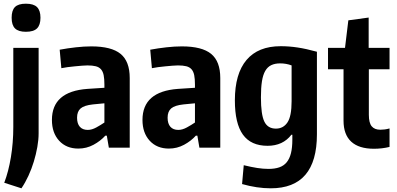

<svg xmlns="http://www.w3.org/2000/svg" viewBox="-20 -799 2146 1039"><path d="M120 -627Q80 -627 61.5 -645Q43 -663 43 -703Q43 -743 61 -761Q79 -779 120 -779Q162 -779 180.5 -760.5Q199 -742 199 -703Q199 -664 180.5 -645.5Q162 -627 120 -627ZM3 190Q26 130 39 51.5Q52 -27 52 -112V-540H189V-78Q189 -43 182 -3.5Q175 36 163 75.5Q151 115 134 152Q117 189 96 220Z M404 5Q339 5 300 -37.5Q261 -80 261 -150Q261 -304 453 -318L545 -324V-341Q545 -372 541 -392Q537 -412 526.5 -424Q516 -436 498 -440.5Q480 -445 453 -445Q442 -445 423.5 -443.5Q405 -442 384.5 -440Q364 -438 344.5 -435.5Q325 -433 312 -430L303 -530Q346 -538 390.5 -543Q435 -548 474 -548Q583 -548 632.5 -507.5Q682 -467 682 -377V0H569L558 -65H550Q524 -36 486 -15.5Q448 5 404 5ZM455 -96Q477 -96 501.5 -109.5Q526 -123 545 -136V-240L483 -234Q436 -229 416.5 -212.5Q397 -196 397 -162Q397 -130 412 -113Q427 -96 455 -96Z M894 5Q829 5 790 -37.5Q751 -80 751 -150Q751 -304 943 -318L1035 -324V-341Q1035 -372 1031 -392Q1027 -412 1016.5 -424Q1006 -436 988 -440.5Q970 -445 943 -445Q932 -445 913.5 -443.5Q895 -442 874.5 -440Q854 -438 834.5 -435.5Q815 -433 802 -430L793 -530Q836 -538 880.5 -543Q925 -548 964 -548Q1073 -548 1122.5 -507.5Q1172 -467 1172 -377V0H1059L1048 -65H1040Q1014 -36 976 -15.5Q938 5 894 5ZM945 -96Q967 -96 991.5 -109.5Q1016 -123 1035 -136V-240L973 -234Q926 -229 906.5 -212.5Q887 -196 887 -162Q887 -130 902 -113Q917 -96 945 -96Z M1445 220Q1371 220 1290 197L1299 95Q1340 105 1372 110Q1404 115 1433 115Q1467 115 1491.5 106.5Q1516 98 1531.5 79Q1547 60 1554.5 30Q1562 0 1562 -43V-70H1557Q1511 -10 1428 -10Q1338 -10 1294.5 -70.5Q1251 -131 1251 -256Q1251 -400 1314 -474.5Q1377 -549 1499 -549Q1544 -549 1590.5 -542Q1637 -535 1695 -519V-72Q1695 220 1445 220ZM1473 -103Q1513 -103 1535.5 -136.5Q1558 -170 1558 -251V-445Q1529 -456 1496 -456Q1468 -456 1448 -446.5Q1428 -437 1415.5 -415.5Q1403 -394 1397.5 -359Q1392 -324 1392 -272Q1392 -179 1410.5 -141Q1429 -103 1473 -103Z M2004 6Q1922 6 1880.5 -32.5Q1839 -71 1839 -146V-424H1755V-540H1847L1865 -689L1975 -704V-540H2088V-424H1976V-178Q1976 -134 1991.5 -115.5Q2007 -97 2038 -97Q2049 -97 2061.5 -98.5Q2074 -100 2088 -104V-4Q2068 1 2046.5 3.5Q2025 6 2004 6Z"/></svg>

Font: Encode Sans Compressed
Style: Bold
Weight: 700
Designer: Pablo Impallari, Andres Torresi
Foundry: Pablo Impallari, Andres Torresi
Version: Version 1.000; ttfautohint (v1.00) -l 8 -r 50 -G 200 -x 14 -